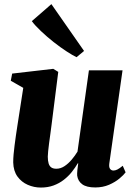

<svg xmlns="http://www.w3.org/2000/svg" viewBox="-20 -876 636 908"><path d="M173 11Q141 11 111.2 -2Q81.5 -15 62.5 -41.2Q43.5 -67.5 42.5 -108Q42.5 -124.5 44.2 -145.2Q46 -166 49 -188.8Q52 -211.5 55.2 -234.8Q58.5 -258 62 -280L90 -460.5L31 -494L37.5 -528L232 -550.5L255.5 -536L224 -287Q221.5 -266 218.2 -243Q215 -220 212.2 -199Q209.5 -178 207.8 -161.5Q206 -145 206 -135.5Q206 -115.5 210 -102.8Q214 -90 222.8 -84Q231.5 -78 246.5 -78Q266.5 -78 285 -90.2Q303.5 -102.5 319.2 -121.2Q335 -140 346.5 -159L400.5 -543.5H559.5L497 -103.5Q494.5 -85.5 500.5 -77.5Q506.5 -69.5 516.5 -69.5Q525 -69.5 534.8 -74.2Q544.5 -79 560.5 -92L574 -61Q565 -48.5 545 -31.8Q525 -15 495.8 -2.2Q466.5 10.5 430.5 10.5Q389.5 10.5 369 -4.5Q348.5 -19.5 345 -45.5Q344.5 -49.5 344.8 -56Q345 -62.5 345.8 -70.5Q346.5 -78.5 347.8 -87Q349 -95.5 350 -103.5L348 -104Q336 -83.5 319.8 -63Q303.5 -42.5 282 -25.8Q260.5 -9 233.5 1Q206.5 11 173 11ZM342 -605.5Q324 -614 294.8 -633Q265.5 -652 233.5 -677.2Q201.5 -702.5 173.8 -728.8Q146 -755 130.5 -776L223 -856.5L377.5 -635Z"/></svg>

Font: Merriweather 60pt Black
Style: Italic
Weight: 900
Italic angle: -7.8°
Version: Version 2.101